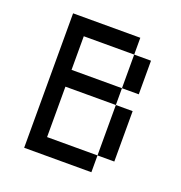

<svg xmlns="http://www.w3.org/2000/svg" viewBox="-98 -585 634 671"><g transform="rotate(20 219.0 -250.0)"><path d="M62.5 -500V0H312.5V-62.5H125V-250H312.5V-312.5H125V-437.5H312.5V-500ZM312.5 -437.5V-312.5H375V-437.5ZM312.5 -250V-62.5H375V-250Z"/></g></svg>

Font: Medodica
Style: Regular
Weight: 400
Version: Version 001.000